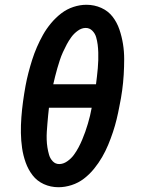

<svg xmlns="http://www.w3.org/2000/svg" viewBox="-20 -772 590 804"><path d="M225 12Q192 12 163.5 -1Q135 -14 116.5 -38Q98 -62 87.5 -91.5Q77 -121 72.5 -152Q68 -183 67.5 -215.5Q67 -248 69.5 -281Q72 -314 76.5 -347Q81 -380 87 -413Q92 -440 99 -467Q106 -494 114.5 -521Q123 -548 134.5 -574.5Q146 -601 160 -626Q174 -651 193.5 -674.5Q213 -698 236.5 -716Q260 -734 287.5 -743Q315 -752 342 -752Q375 -752 404 -739Q433 -726 451.5 -702Q470 -678 480 -648.5Q490 -619 495 -588Q500 -557 500 -524.5Q500 -492 498 -459Q496 -426 491.5 -393Q487 -360 480 -327Q475 -300 468.5 -273Q462 -246 453 -219Q444 -192 433 -165.5Q422 -139 407.5 -114Q393 -89 374 -65.5Q355 -42 331.5 -24Q308 -6 280 3Q252 12 225 12ZM382 -419Q384 -435 386 -452Q388 -469 389.5 -486Q391 -503 391.5 -519.5Q392 -536 391.5 -552.5Q391 -569 389 -585Q387 -601 382.5 -616.5Q378 -632 366.5 -643.5Q355 -655 339 -655Q322 -655 306 -643.5Q290 -632 279 -617Q268 -602 259.5 -586Q251 -570 243.5 -553.5Q236 -537 230.5 -520Q225 -503 220 -486Q215 -469 211 -452.5Q207 -436 203 -419ZM228 -85Q245 -85 261.5 -96.5Q278 -108 289 -123Q300 -138 308.5 -154Q317 -170 324 -186.5Q331 -203 337 -220Q343 -237 348 -254Q353 -271 357 -287.5Q361 -304 364 -321H185Q183 -305 181.5 -288Q180 -271 178.5 -254Q177 -237 176 -220.5Q175 -204 175.5 -187.5Q176 -171 178.5 -155Q181 -139 185.5 -123.5Q190 -108 201 -96.5Q212 -85 228 -85Z"/></svg>

Font: Lode
Style: Bold Italic
Weight: 700
Italic angle: -11°
Monospace: yes
Designer: Belleve Invis
Foundry: Belleve Invis
Version: Version 29.2.0; ttfautohint (v1.8.3)